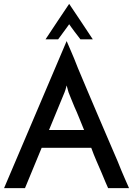

<svg xmlns="http://www.w3.org/2000/svg" viewBox="-20 -971 687 991"><path d="M337 -951Q368 -906 398 -860Q428 -814 459 -768H395Q391 -774 383 -784Q375 -794 366 -806Q357 -818 349 -829Q341 -840 337 -846Q333 -840 325 -829Q317 -818 308 -806Q300 -794 292 -784Q284 -774 280 -768H215Q246 -814 276 -860Q306 -906 337 -951ZM313 -494 233 -300H414Q400 -334 388 -364Q376 -394 364 -420Q354 -446 346 -464Q338 -483 334 -494Q334 -496 330 -508Q326 -520 324 -530Q322 -520 318 -508Q314 -496 313 -494ZM646 0H538Q533 -11 524 -32Q516 -52 504 -80Q492 -108 478 -140Q464 -172 451 -208H195L109 0H1L324 -759Q330 -745 346 -708Q362 -672 382 -620Q404 -568 430 -506Q456 -444 484 -379Q512 -315 538 -253Q564 -191 587 -139Q608 -86 624 -50Q640 -14 646 0Z"/></svg>

Font: JosefinSans
Style: SemiBold
Weight: 600
Designer: Santiago Orozco
Foundry: Typemade
Version: Version 1.0 ; ttfautohint (v1.3)